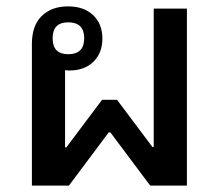

<svg xmlns="http://www.w3.org/2000/svg" viewBox="-20 -582 690 602"><path d="M80 -444Q80 -502 111 -532Q142 -562 193 -562Q243 -562 272 -534.5Q301 -507 301 -461Q301 -416 273 -388.5Q245 -361 198 -361Q191 -361 184 -362V-120H188L300 -269H347L458 -121H462V-555H566V0H451L326 -167H321L196 0H80ZM194 -412Q244 -412 244 -462Q244 -512 194 -512Q145 -512 145 -462Q145 -412 194 -412Z"/></svg>

Font: Noto Sans Thai Looped Medium
Style: Regular
Weight: 500
Designer: Sasikarn Vongin, Ben Mitchell
Foundry: The Fontpad Ltd
Version: Version 1.001; ttfautohint (v1.8.4.7-5d5b)